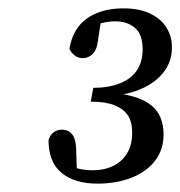

<svg xmlns="http://www.w3.org/2000/svg" viewBox="-20 -856 431 459"><path d="M213 -417Q159 -417 127.5 -442.5Q96 -468 96 -521Q100 -534 108.5 -540Q117 -546 128 -546Q143 -546 152 -535.5Q161 -525 162 -501L164 -440L135 -467Q150 -457 166.5 -453Q183 -449 203 -449Q229 -449 250 -459Q271 -469 283.5 -489Q296 -509 296 -539Q296 -565 285.5 -580.5Q275 -596 253.5 -604.5Q232 -613 197 -613L203 -646Q239 -646 266 -656.5Q293 -667 307 -687.5Q321 -708 321 -738Q321 -774 302.5 -789.5Q284 -805 256 -805Q241 -805 226 -801.5Q211 -798 198 -791L223 -817L214 -758Q212 -738 202 -727.5Q192 -717 178 -717Q167 -717 158.5 -723.5Q150 -730 146 -739Q151 -770 167 -791.5Q183 -813 211 -824.5Q239 -836 275 -836Q313 -836 339 -823.5Q365 -811 378 -790Q391 -769 391 -742Q391 -712 374.5 -688Q358 -664 328 -648.5Q298 -633 255 -627L257 -633Q314 -627 342.5 -603.5Q371 -580 371 -534Q371 -498 350.5 -471.5Q330 -445 294 -431Q258 -417 213 -417Z"/></svg>

Font: Source Serif 4 18pt
Style: Italic
Weight: 400
Italic angle: -12°
Designer: Frank Grießhammer
Foundry: Adobe Systems Incorporated
Version: Version 4.004;hotconv 1.0.116;makeotfexe 2.5.65601